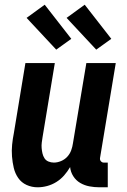

<svg xmlns="http://www.w3.org/2000/svg" viewBox="-20 -788 540 816"><path d="M140 8Q115 8 93 -2Q71 -12 57.5 -31.5Q44 -51 38.5 -74.5Q33 -98 31 -123Q29 -148 31.5 -173Q34 -198 39 -223L88 -520H213L161 -206Q159 -194 157.5 -182Q156 -170 157 -158.5Q158 -147 160.5 -136Q163 -125 169 -115.5Q175 -106 186 -101.5Q197 -97 209 -97Q224 -97 239.5 -103.5Q255 -110 266 -122Q277 -134 282.5 -149Q288 -164 290 -179L347 -520H472L405 -116Q404 -108 409 -102.5Q414 -97 421 -97H438V8H403Q381 8 360 4Q339 0 321 -10.5Q303 -21 291.5 -39Q280 -57 278 -78Q267 -59 252.5 -42.5Q238 -26 219.5 -14.5Q201 -3 180.5 2.5Q160 8 140 8ZM389 -577 263 -712 340 -768 453 -623ZM219 -577 93 -712 170 -768 283 -623Z"/></svg>

Font: Iosevka Curly Extrabold
Style: Italic
Weight: 800
Italic angle: -9°
Monospace: yes
Designer: Belleve Invis
Foundry: Belleve Invis
Version: Version 22.1.2; ttfautohint (v1.8.4)